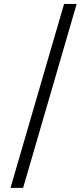

<svg xmlns="http://www.w3.org/2000/svg" viewBox="-20 -802 418 955"><path d="M298.7 -782.5H361.4L95 132.4H32.3Z"/></svg>

Font: Khand Variable Light
Style: Regular
Weight: 300
Designer: Satya Rajpurohit
Foundry: Indian Type Foundry
Version: Version 3.000